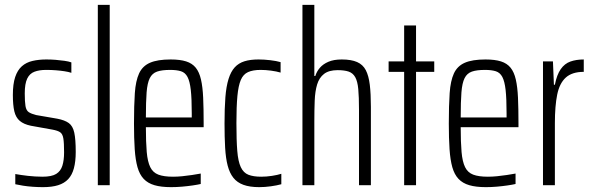

<svg xmlns="http://www.w3.org/2000/svg" viewBox="-20 -763 2440 791"><path d="M157 8Q137 8 115.5 6.5Q94 5 75 2Q56 -1 43 -4V-46Q55 -44 68 -42Q81 -40 95 -38.5Q109 -37 124.5 -36Q140 -35 155 -35Q193 -35 211.5 -46.5Q230 -58 237 -80.5Q244 -103 244 -135Q244 -174 241 -192.5Q238 -211 228 -218Q218 -225 196 -229L107 -245Q78 -251 61.5 -265Q45 -279 39 -304.5Q33 -330 33 -372Q33 -417 42.5 -445.5Q52 -474 70 -490Q88 -506 114 -512Q140 -518 171 -518Q190 -518 209 -516.5Q228 -515 245.5 -512.5Q263 -510 274 -506V-463Q262 -467 245.5 -469.5Q229 -472 210 -473.5Q191 -475 170 -475Q142 -475 122 -467.5Q102 -460 92 -439Q82 -418 82 -378Q82 -344 85 -326Q88 -308 98.5 -301Q109 -294 129 -289L216 -274Q247 -268 263.5 -256Q280 -244 286 -216.5Q292 -189 292 -137Q292 -98 284.5 -70Q277 -42 261 -25Q245 -8 219.5 0Q194 8 157 8Z M383 0V-743H432V0Z M685 8Q644 8 616.5 0Q589 -8 572 -26Q555 -44 546.5 -74Q538 -104 535 -148.5Q532 -193 532 -254Q532 -329 535.5 -379.5Q539 -430 553 -460.5Q567 -491 598 -504.5Q629 -518 683 -518Q722 -518 747 -510Q772 -502 786.5 -484Q801 -466 808 -435.5Q815 -405 817 -360.5Q819 -316 819 -256V-239H581Q581 -177 584.5 -137Q588 -97 599 -74.5Q610 -52 632.5 -43.5Q655 -35 693 -35Q711 -35 731 -37Q751 -39 771 -42Q791 -45 807 -48V-5Q794 -2 773.5 1Q753 4 730 6Q707 8 685 8ZM770 -259V-296Q770 -357 766 -392.5Q762 -428 752.5 -446Q743 -464 725.5 -469.5Q708 -475 681 -475Q647 -475 627 -468Q607 -461 597 -441Q587 -421 584 -382.5Q581 -344 581 -279H790Z M1048 8Q1009 8 983 -1.5Q957 -11 941.5 -30.5Q926 -50 918 -80.5Q910 -111 907.5 -154.5Q905 -198 905 -254Q905 -317 908.5 -362Q912 -407 921.5 -437.5Q931 -468 947 -485.5Q963 -503 987 -510.5Q1011 -518 1045 -518Q1068 -518 1093.5 -515Q1119 -512 1136 -507V-464Q1119 -469 1096.5 -472Q1074 -475 1054 -475Q1022 -475 1002 -466Q982 -457 972 -433.5Q962 -410 958 -367Q954 -324 954 -256Q954 -185 957.5 -141.5Q961 -98 972 -74.5Q983 -51 1003.5 -43Q1024 -35 1056 -35Q1078 -35 1100.5 -38.5Q1123 -42 1139 -47V-4Q1121 1 1096 4.5Q1071 8 1048 8Z M1226 0V-743H1275V-450H1279Q1285 -469 1298 -484Q1311 -499 1333 -508.5Q1355 -518 1388 -518Q1427 -518 1451 -507.5Q1475 -497 1487 -474Q1499 -451 1503.5 -413.5Q1508 -376 1508 -323V0H1459V-310Q1459 -364 1456 -396Q1453 -428 1443.5 -445Q1434 -462 1416.5 -468Q1399 -474 1371 -474Q1335 -474 1315 -458.5Q1295 -443 1286.5 -415Q1278 -387 1276.5 -348Q1275 -309 1275 -263V0Z M1645 0V-467H1581V-510H1645V-658H1694V-510H1769V-467H1694V0Z M1982 8Q1941 8 1913.5 0Q1886 -8 1869 -26Q1852 -44 1843.5 -74Q1835 -104 1832 -148.5Q1829 -193 1829 -254Q1829 -329 1832.5 -379.5Q1836 -430 1850 -460.5Q1864 -491 1895 -504.5Q1926 -518 1980 -518Q2019 -518 2044 -510Q2069 -502 2083.5 -484Q2098 -466 2105 -435.5Q2112 -405 2114 -360.5Q2116 -316 2116 -256V-239H1878Q1878 -177 1881.5 -137Q1885 -97 1896 -74.5Q1907 -52 1929.5 -43.5Q1952 -35 1990 -35Q2008 -35 2028 -37Q2048 -39 2068 -42Q2088 -45 2104 -48V-5Q2091 -2 2070.5 1Q2050 4 2027 6Q2004 8 1982 8ZM2067 -259V-296Q2067 -357 2063 -392.5Q2059 -428 2049.5 -446Q2040 -464 2022.5 -469.5Q2005 -475 1978 -475Q1944 -475 1924 -468Q1904 -461 1894 -441Q1884 -421 1881 -382.5Q1878 -344 1878 -279H2087Z M2217 0V-510H2258L2262 -414H2266Q2274 -455 2290 -478Q2306 -501 2330 -509.5Q2354 -518 2385 -518V-467Q2337 -467 2311 -443.5Q2285 -420 2275.5 -373Q2266 -326 2266 -256V0Z"/></svg>

Font: Saira ExtraCondensed Light
Style: Regular
Weight: 300
Width: 2
Designer: Hector Gatti with collaboration of the Omnibus-Type team
Foundry: Omnibus-Type
Version: Version 1.101